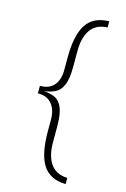

<svg xmlns="http://www.w3.org/2000/svg" viewBox="-127 -771 628 959"><g transform="rotate(15 187.0 -291.0)"><path d="M160 -101V-162Q160 -214 135 -243Q110 -272 67 -272H63V-311H67Q110 -311 135 -339Q160 -367 160 -421V-481Q160 -598 196 -654Q232 -710 314 -712V-680Q256 -678 227.5 -638Q199 -598 199 -526V-444Q199 -387 186.5 -354.5Q174 -322 150 -308.5Q126 -295 89 -291Q127 -288 150.5 -275.5Q174 -263 186.5 -230.5Q199 -198 199 -138V-56Q199 16 227.5 56Q256 96 314 98V130Q232 128 196 72Q160 16 160 -101Z"/></g></svg>

Font: Overpass Thin
Style: Regular
Weight: 100
Designer: Delve Withrington, Thomas Jockin
Foundry: Delve Fonts
Version: Version 3.000;DELV;Overpass